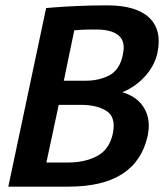

<svg xmlns="http://www.w3.org/2000/svg" viewBox="-20 -696 612 716"><path d="M236 0H11L152 -666Q152 -666 182.5 -668.5Q213 -671 265 -673.5Q317 -676 380 -676Q488 -676 536.5 -630Q585 -584 567 -498Q556 -450 520.5 -411Q485 -372 436 -352Q492 -336 517.5 -293Q543 -250 531 -191Q490 0 236 0ZM340 -586Q296 -586 276.5 -584.5Q257 -583 257 -583L218 -395H300Q349 -395 387.5 -415Q426 -435 438 -491Q446 -528 434.5 -548.5Q423 -569 398 -577.5Q373 -586 340 -586ZM235 -90Q296 -90 342 -114Q388 -138 401 -199Q413 -259 377.5 -282Q342 -305 281 -305H199L153 -90Z"/></svg>

Font: Epunda Sans SemiBold
Style: Italic
Weight: 600
Italic angle: -12.0243°
Designer: Simon Atzbach
Foundry: typofactur
Version: Version 2.204; ttfautohint (v1.8.4.7-5d5b)